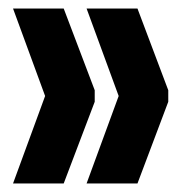

<svg xmlns="http://www.w3.org/2000/svg" viewBox="-20 -475 429 449"><path d="M182.5 -46 257.5 -250.5 182.5 -455H301.5L373.5 -264V-237L301.5 -46ZM10.5 -46 85.5 -250.5 10.5 -455H129L201.5 -264V-237L129 -46Z"/></svg>

Font: Anek Latin Condensed
Style: Bold
Weight: 700
Width: 3
Designer: Yesha Goshar
Foundry: Ek Type
Version: Version 1.003